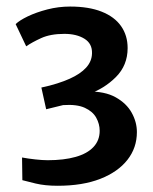

<svg xmlns="http://www.w3.org/2000/svg" viewBox="-20 -974 478 601"><path d="M50 -410 49 -481Q68 -477.5 90.5 -475Q113 -472.5 129.5 -472.5Q180 -472.5 216.5 -482.8Q253 -493 272.5 -513.8Q292 -534.5 292 -564.5Q292 -586 281.2 -605.5Q270.5 -625 245.5 -636.5Q220.5 -648 177.5 -645L124.5 -632L109.5 -700Q136 -705.5 158.8 -712.8Q181.5 -720 198 -727.5Q231.5 -742.5 249.5 -762.2Q267.5 -782 268 -807Q269 -837.5 244.2 -852.8Q219.5 -868 181.5 -868Q138 -868 109 -854.8Q80 -841.5 62 -829L29 -898.5Q40.5 -910 67 -922.8Q93.5 -935.5 128.2 -944.5Q163 -953.5 199.5 -953.5Q258 -953.5 298.2 -937.5Q338.5 -921.5 359 -892.2Q379.5 -863 379.5 -823.5Q379.5 -769.5 342.8 -732.8Q306 -696 255 -678.5L254.5 -687.5Q308 -688.5 342 -669.5Q376 -650.5 392.2 -621.2Q408.5 -592 408.5 -560.5Q408.5 -511.5 379 -473.8Q349.5 -436 294 -414.2Q238.5 -392.5 160.5 -392.5Q121 -392.5 91.8 -399.5Q62.5 -406.5 50 -410Z"/></svg>

Font: Merriweather Sans Medium
Style: Regular
Weight: 500
Designer: Eben Sorkin
Foundry: Eben Sorkin
Version: Version 2.001